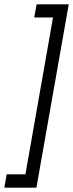

<svg xmlns="http://www.w3.org/2000/svg" viewBox="-56 -788 339 891"><path d="M-36 83 -25 21H62L190 -707H103L114 -768H263L113 83Z"/></svg>

Font: Marvel
Style: Bold Italic
Weight: 700
Italic angle: -12°
Designer: Carolina Trebol
Foundry: Carolina Trebol
Version: Version 1.001